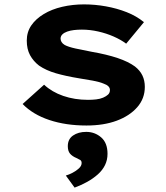

<svg xmlns="http://www.w3.org/2000/svg" viewBox="-20 -562 758 875"><path d="M374 10Q280 10 205 -15Q130 -40 83 -88L181 -176Q216 -143 268 -125Q320 -107 381 -107Q400 -107 418 -109Q436 -111 450 -117Q464 -123 472.5 -131Q481 -139 481 -152Q481 -171 452 -181Q433 -189 403 -194.5Q373 -200 341 -205Q280 -215 235 -228Q190 -241 158 -263Q132 -283 117 -310.5Q102 -338 102 -377Q102 -416 122.5 -446Q143 -476 179.5 -498Q216 -520 263.5 -531Q311 -542 363 -542Q413 -542 463 -533Q513 -524 557.5 -506.5Q602 -489 636 -461L555 -363Q531 -381 498 -395.5Q465 -410 427.5 -418.5Q390 -427 353 -427Q334 -427 317 -425Q300 -423 286 -418Q272 -413 264 -405Q256 -397 256 -386Q256 -378 260.5 -370.5Q265 -363 275 -357Q292 -348 324 -341Q356 -334 398 -326Q467 -314 516 -297.5Q565 -281 595 -259Q618 -241 629 -218Q640 -195 640 -166Q640 -113 605.5 -73.5Q571 -34 512 -12Q453 10 374 10ZM320 293 280 238Q294 234 310.5 225.5Q327 217 339.5 205.5Q352 194 352 181Q352 171 345.5 167Q339 163 328 158Q309 150 299 138Q289 126 289 104Q289 72 313 55.5Q337 39 373 39Q412 39 441 64Q470 89 470 139Q470 167 458.5 190.5Q447 214 425.5 233Q404 252 377 267Q350 282 320 293Z"/></svg>

Font: Lexend Mega
Style: Bold
Weight: 700
Version: Version 1.007